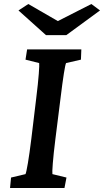

<svg xmlns="http://www.w3.org/2000/svg" viewBox="-20 -936 518 956"><path d="M30 0H301L311 -52L241 -69C239 -79 243 -142 256 -245L281 -444C294 -551 304 -613 309 -622L383 -639L385 -690H115L107 -639L175 -622C177 -613 173 -547 160 -444L136 -245C124 -146 112 -79 107 -69L35 -52ZM72 -884 209 -761H310L478 -884L435 -916L268 -831L121 -916Z"/></svg>

Font: TPK Tissa Web SemiBold
Style: Italic
Weight: 600
Italic angle: -7°
Designer: Jacques Le Bailly, Suppakit Chalermlarp | Katatrad Co.,Ltd.
Foundry: Jacques Le Bailly, Cadson Demak Co.,Ltd.
Version: Version 5.000;Glyphs 3.1.2 (3151)